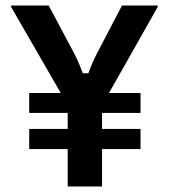

<svg xmlns="http://www.w3.org/2000/svg" viewBox="-20 -670 607 690"><path d="M346.7 0V-134.2H485V-206.7H346.7V-264.2H485V-335.8H371.7L546.7 -645V-650H418.3L340 -500C325 -472.5 310.8 -444.2 297.5 -406.7H277.5C264.2 -444.2 250 -472.5 235 -500L155 -650H20V-645L198.3 -335.8H85V-264.2H223.3V-206.7H85V-134.2H223.3V0Z"/></svg>

Font: Familjen Grotesk
Style: Bold
Weight: 700
Designer: Anders Wikstroem, Jonas Baeckman, Matilda Gysing, Kristian Moeller
Foundry: Familjen STHLM AB
Version: Version 2.000